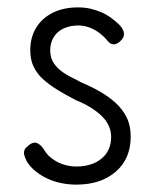

<svg xmlns="http://www.w3.org/2000/svg" viewBox="-20 -486 424 520"><path d="M187 14Q166 14 146 10Q126 6 108 -2.5Q90 -11 76 -22.5Q62 -34 53 -48Q48 -58 46 -65Q44 -72 46 -78.5Q48 -85 54 -89Q67 -102 78.5 -99Q90 -96 101 -78Q107 -68 116.5 -60Q126 -52 137 -46.5Q148 -41 160.5 -38Q173 -35 186 -35Q229 -35 255 -56.5Q281 -78 281 -115Q281 -130 275.5 -143Q270 -156 261 -166Q252 -176 240 -185Q228 -194 214 -201.5Q200 -209 185 -215Q156 -230 133.5 -244Q111 -258 95 -273Q79 -288 70.5 -306.5Q62 -325 62 -350Q62 -385 78 -411Q94 -437 123 -451.5Q152 -466 192 -466Q209 -466 224.5 -462.5Q240 -459 254 -453Q268 -447 280.5 -438Q293 -429 304 -418Q314 -407 315.5 -397Q317 -387 310 -379Q300 -367 289.5 -366Q279 -365 270 -377Q259 -390 246 -399Q233 -408 219.5 -412.5Q206 -417 192 -417Q170 -417 152.5 -409Q135 -401 125.5 -385.5Q116 -370 116 -350Q116 -333 122.5 -320.5Q129 -308 140.5 -298Q152 -288 168 -279.5Q184 -271 202 -262Q228 -251 251.5 -237.5Q275 -224 293.5 -207Q312 -190 323 -168Q334 -146 334 -116Q334 -56 293.5 -21Q253 14 187 14Z"/></svg>

Font: Fredoka SemiCondensed Light
Style: Regular
Weight: 300
Width: 4
Designer: Ben Nathan
Foundry: Milena B. Brandão, Ben Nathan
Version: Version 2.001